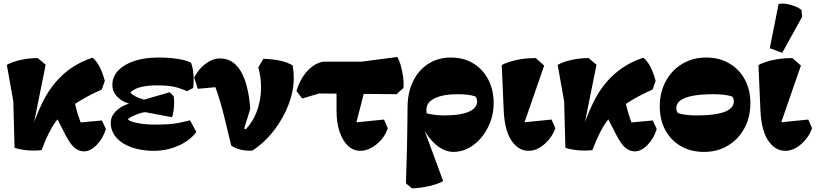

<svg xmlns="http://www.w3.org/2000/svg" viewBox="-20 -825 4537 1068"><path d="M211 10Q189 13 160 12.5Q131 12 104 7.5Q77 3 61 -3L54 -262L18 -464Q47 -481 94 -491.5Q141 -502 190 -502L234 -465L152 -57L147 -82Q182 -185 214.5 -251.5Q247 -318 286 -364Q331 -417 383 -451Q435 -485 495 -504Q518 -485 534.5 -452.5Q551 -420 563 -375L546 -327Q417 -270 341 -204Q314 -181 292.5 -152Q271 -123 251.5 -84Q232 -45 211 10ZM447 17Q417 17 392.5 -5Q368 -27 342 -79L271 -217L389 -301Q394 -255 408 -206Q422 -157 447 -97L387 -140L547 -155L569 -107Q553 -55 518 -19Q483 17 447 17Z M837 14Q766 14 711.5 -5.5Q657 -25 626.5 -60.5Q596 -96 596 -142Q596 -187 640.5 -220Q685 -253 754 -260L769 -267L924 -312L946 -290Q949 -272 948.5 -249.5Q948 -227 945 -206Q942 -185 937 -173L789 -201Q772 -200 752 -193Q732 -186 715 -177.5Q698 -169 691 -160Q706 -148 747.5 -140Q789 -132 837 -132Q884 -132 915.5 -134Q947 -136 975 -141.5Q1003 -147 1037 -156L1072 -91Q1050 -60 1012.5 -36Q975 -12 929.5 1Q884 14 837 14ZM817 -228 749 -241Q686 -243 645.5 -275Q605 -307 605 -353Q605 -398 637.5 -432.5Q670 -467 727.5 -486Q785 -505 860 -505Q920 -505 968 -497.5Q1016 -490 1043 -476Q1053 -447 1056 -412Q1059 -377 1055 -336L1021 -318Q990 -331 965.5 -338Q941 -345 914.5 -347.5Q888 -350 851 -350Q798 -350 760.5 -340Q723 -330 705 -310Q714 -299 734 -288.5Q754 -278 780 -271.5Q806 -265 829 -265Z M1385 12Q1357 16 1321.5 8Q1286 0 1266 -16L1228 -173Q1216 -221 1203.5 -263.5Q1191 -306 1178 -340L1080 -331L1060 -394Q1084 -441 1123.5 -470.5Q1163 -500 1204 -500Q1277 -500 1319.5 -428.5Q1362 -357 1372 -219L1325 -67L1298 -75Q1337 -90 1367 -129Q1397 -168 1414.5 -223Q1432 -278 1432 -339Q1432 -368 1428.5 -394Q1425 -420 1417 -450L1445 -498Q1552 -495 1608 -461Q1611 -442 1612.5 -425Q1614 -408 1614 -391Q1614 -319 1585 -243Q1556 -167 1504.5 -100Q1453 -33 1385 12ZM1300 -39 1281 -74 1315 -123 1373 -90Z M1984 14Q1945 14 1915.5 -14Q1886 -42 1869 -92Q1852 -142 1852 -207V-372H2021L1954 -111L1908 -139L2116 -160L2137 -112Q2126 -77 2101.5 -48.5Q2077 -20 2046 -3Q2015 14 1984 14ZM1661 -277 1629 -319Q1649 -385 1688 -428.5Q1727 -472 1777 -482H1991L2190 -508Q2202 -488 2210.5 -456.5Q2219 -425 2223 -392.5Q2227 -360 2224 -336L2186 -301L1755 -305Z M2272 223 2238 195 2244 -10Q2245 -68 2245.5 -105.5Q2246 -143 2246.5 -171Q2247 -199 2247 -227Q2247 -310 2277.5 -372.5Q2308 -435 2362.5 -470Q2417 -505 2488 -505Q2559 -505 2612.5 -472.5Q2666 -440 2696 -382.5Q2726 -325 2726 -250Q2726 -195 2707.5 -146.5Q2689 -98 2658 -60.5Q2627 -23 2587 -1.5Q2547 20 2503 20Q2449 20 2400 -24.5Q2351 -69 2322 -139L2346 -196Q2375 -189 2399.5 -186Q2424 -183 2450 -183Q2511 -183 2551.5 -192Q2592 -201 2613 -218.5Q2634 -236 2634 -260Q2634 -269 2631 -277Q2628 -285 2623 -289Q2605 -295 2581 -298Q2557 -301 2527 -301Q2445 -301 2398.5 -278.5Q2352 -256 2352 -215Q2352 -201 2353 -188.5Q2354 -176 2356 -161L2327 -138L2445 182Q2419 198 2369.5 209.5Q2320 221 2272 223Z M2920 14Q2864 14 2825.5 -42.5Q2787 -99 2782 -209L2771 -463Q2794 -477 2845 -489.5Q2896 -502 2960 -502L3007 -460L2886 -111L2840 -139L3048 -160L3069 -112Q3059 -81 3036 -52Q3013 -23 2983 -4.5Q2953 14 2920 14Z M3275 10Q3253 13 3224 12.5Q3195 12 3168 7.5Q3141 3 3125 -3L3118 -262L3082 -464Q3111 -481 3158 -491.5Q3205 -502 3254 -502L3298 -465L3216 -57L3211 -82Q3246 -185 3278.5 -251.5Q3311 -318 3350 -364Q3395 -417 3447 -451Q3499 -485 3559 -504Q3582 -485 3598.5 -452.5Q3615 -420 3627 -375L3610 -327Q3481 -270 3405 -204Q3378 -181 3356.5 -152Q3335 -123 3315.5 -84Q3296 -45 3275 10ZM3511 17Q3481 17 3456.5 -5Q3432 -27 3406 -79L3335 -217L3453 -301Q3458 -255 3472 -206Q3486 -157 3511 -97L3451 -140L3611 -155L3633 -107Q3617 -55 3582 -19Q3547 17 3511 17Z M3896 20Q3823 20 3767.5 -12Q3712 -44 3681 -101Q3650 -158 3650 -233Q3650 -312 3683.5 -373.5Q3717 -435 3775.5 -470Q3834 -505 3908 -505Q3981 -505 4036.5 -472.5Q4092 -440 4123 -383Q4154 -326 4154 -251Q4154 -172 4120.5 -111Q4087 -50 4029 -15Q3971 20 3896 20ZM3853 -183Q3923 -183 3969 -191.5Q4015 -200 4038.5 -217.5Q4062 -235 4062 -260Q4062 -280 4051 -289Q4031 -295 4005.5 -298Q3980 -301 3951 -301Q3882 -301 3835.5 -292.5Q3789 -284 3765.5 -267Q3742 -250 3742 -224Q3742 -204 3753 -195Q3773 -189 3798.5 -186Q3824 -183 3853 -183Z M4348 14Q4292 14 4253.5 -42.5Q4215 -99 4210 -209L4199 -463Q4222 -477 4273 -489.5Q4324 -502 4388 -502L4435 -460L4314 -111L4268 -139L4476 -160L4497 -112Q4487 -81 4464 -52Q4441 -23 4411 -4.5Q4381 14 4348 14ZM4331 -531 4262 -557 4311 -803Q4333 -807 4358 -802.5Q4383 -798 4404.5 -789Q4426 -780 4438 -770L4442 -732Z"/></svg>

Font: Eczar ExtraBold
Style: Regular
Weight: 800
Designer: Vaibhav Singh
Foundry: Rosetta Type Foundry
Version: Version 2.000